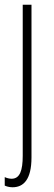

<svg xmlns="http://www.w3.org/2000/svg" viewBox="-24 -549 228 811"><path d="M29 242C75 242 109 210 109 116V-529H72V109C72 171 60 206 25 206C15 206 4 203 -4 199V235C3 238 14 242 29 242Z"/></svg>

Font: Noto Sans Thai ExtCond ExtLt
Style: Regular
Weight: 200
Width: 2
Designer: Monotype Design Team
Foundry: Monotype Imaging Inc.
Version: Version 2.002